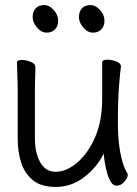

<svg xmlns="http://www.w3.org/2000/svg" viewBox="-20 -721 540 759"><path d="M348 -592Q326 -592 309 -612.5Q292 -633 292 -653Q292 -675 304 -688Q316 -701 338 -701Q358 -701 375.5 -681.5Q393 -662 393 -639Q393 -618 380.5 -605Q368 -592 348 -592ZM165 -592Q143 -592 126 -612.5Q109 -633 109 -653Q109 -675 121 -688Q133 -701 155 -701Q175 -701 192.5 -681.5Q210 -662 210 -639Q210 -618 197.5 -605Q185 -592 165 -592ZM458 -457Q455 -439 450.5 -381Q446 -323 446 -237Q446 -229 446.5 -205.5Q447 -182 450.5 -151Q454 -120 462 -89Q470 -58 484 -35Q485 -33 485 -29Q485 -18 471.5 -2.5Q458 13 441 13Q428 13 419 -0.5Q410 -14 404 -35Q398 -56 394.5 -77.5Q391 -99 390 -114Q363 -59 312.5 -20.5Q262 18 200 18Q142 18 109.5 -9Q77 -36 63.5 -79Q50 -122 50 -171V-368Q50 -374 49.5 -395Q49 -416 48 -439.5Q47 -463 47 -474Q47 -484 67 -484Q83 -484 101.5 -476.5Q120 -469 120 -456Q120 -448 119.5 -431.5Q119 -415 118.5 -397.5Q118 -380 118 -368V-175Q118 -117 139 -79.5Q160 -42 200 -42Q241 -42 281.5 -75Q322 -108 350.5 -166.5Q379 -225 383 -301Q384 -317 384 -342.5Q384 -368 384 -395V-475Q384 -485 405 -485Q422 -485 440 -478Q458 -471 458 -459Z"/></svg>

Font: Moon Stars Kai HW
Style: Regular
Weight: 400
Designer: GuiWonder
Version: Version 1.101